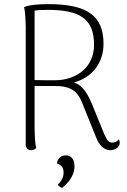

<svg xmlns="http://www.w3.org/2000/svg" viewBox="-20 -721 619 933"><path d="M557 -44C548 -30 532 -28 525 -28C509 -28 499 -39 485 -73L430 -208C409 -258 386 -306 339 -320C424 -343 483 -412 483 -508C483 -646 402 -701 214 -701C134 -701 104 -690 97 -686C103 -666 105 -606 105 -594V-19C106 -1 115 9 131 9C144 9 151 3 156 -2C150 -22 148 -81 148 -93V-303H250C351 -303 367 -252 387 -202L446 -56C461 -16 485 9 516 9C533 9 562 -2 562 -27C562 -32 561 -38 557 -44ZM148 -332V-669C160 -672 182 -673 213 -673C369 -673 437 -629 437 -503C437 -393 350 -332 250 -331C207 -331 174 -331 148 -332ZM299 34C270 34 257 59 257 73C273 79 289 89 289 117C289 139 280 157 261 177C266 183 272 189 282 192C331 152 342 115 342 87C342 43 317 34 299 34Z"/></svg>

Font: Arima Koshi ExtraLight
Style: Regular
Weight: 275
Designer: Joana Correia and Natanael Gama
Foundry: NDISCOVER
Version: Version 1.019;PS 001.019;hotconv 1.0.88;makeotf.lib2.5.64775